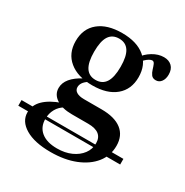

<svg xmlns="http://www.w3.org/2000/svg" viewBox="-174 -546 825 857"><g transform="rotate(30 238.5 -117.0)"><path d="M67.7 78.2V63.7H396.8L391.1 78.2ZM-26.6 85.5V56.5H67.7V85.5ZM389.5 85.5 400.8 56.5H498.4V85.5ZM200.8 192.7Q117.7 192.7 70.6 164.5Q23.4 136.3 23.4 90.3Q23.4 53.2 52 25Q80.6 -3.2 135.5 -22.6L155.6 -10.5Q133.1 1.6 120.2 24.6Q107.3 47.6 107.3 75.8Q107.3 117.7 136.3 141.1Q165.3 164.5 217.7 164.5Q258.9 164.5 290.3 150.4Q321.8 136.3 339.9 112.1Q358.1 87.9 358.1 57.3Q358.1 28.2 339.5 13.7Q321 -0.8 283.9 -0.8H200Q149.2 -0.8 119.4 -20.6Q89.5 -40.3 89.5 -73.4Q89.5 -100 108.5 -123Q127.4 -146 165.3 -166.1L191.1 -162.9Q175 -152.4 167.7 -141.5Q160.5 -130.6 160.5 -118.5Q160.5 -103.2 174.2 -94.8Q187.9 -86.3 212.9 -86.3H303.2Q371 -86.3 406.9 -58.5Q442.7 -30.6 442.7 21.8Q442.7 72.6 412.1 110.9Q381.5 149.2 327 171Q272.6 192.7 200.8 192.7ZM213.7 -158.1Q137.9 -158.1 94.4 -194Q50.8 -229.8 50.8 -292.7Q50.8 -356.5 94 -391.9Q137.1 -427.4 213.7 -427.4Q289.5 -427.4 332.3 -391.9Q375 -356.5 375 -292.7Q375 -229.8 332.3 -194Q289.5 -158.1 213.7 -158.1ZM213.7 -186.3Q248.4 -186.3 265.3 -212.5Q282.3 -238.7 282.3 -292.7Q282.3 -347.6 265.3 -373.4Q248.4 -399.2 214.5 -399.2Q179.8 -399.2 162.9 -373.4Q146 -347.6 146 -292.7Q146 -238.7 162.9 -212.5Q179.8 -186.3 213.7 -186.3ZM447.6 -319.4Q431.5 -319.4 423.8 -329.8Q416.1 -340.3 412.1 -354Q408.1 -367.7 403.6 -378.2Q399.2 -388.7 390.3 -388.7Q384.7 -388.7 375.4 -383.5Q366.1 -378.2 356.5 -368.5Q346.8 -358.9 339.5 -344.4L325.8 -366.1Q342.7 -392.7 371.4 -410.1Q400 -427.4 429 -427.4Q454.8 -427.4 470.2 -412.5Q485.5 -397.6 485.5 -370.2Q485.5 -347.6 475 -333.5Q464.5 -319.4 447.6 -319.4Z"/></g></svg>

Font: Playfair SemiBold
Style: Regular
Weight: 600
Designer: Claus Eggers Sørensen
Foundry: Claus Eggers Sørensen
Version: Version 2.001;gftools[0.9.30]